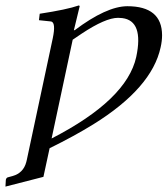

<svg xmlns="http://www.w3.org/2000/svg" viewBox="-48 -462 620 711"><path d="M389.2 -396Q342.8 -396 254.4 -337.4Q238.8 -327.1 221.2 -314.9L143.1 50.8Q421.4 -92.3 456.5 -251Q484.9 -384.8 404.8 -395Q397 -396 389.2 -396ZM147.5 -320.8Q159.2 -377 142.1 -382.3Q139.6 -382.8 138.2 -382.8L96.2 -387.2L99.1 -411.1Q199.2 -426.3 244.1 -441.9Q247.1 -440.4 247.1 -439L225.6 -350.1H228.5Q346.2 -438.5 423.3 -439Q551.8 -439 552.2 -331.5Q552.2 -310.5 546.9 -287.1Q514.6 -136.2 297.4 -1.5Q228 41.5 135.7 86.9L112.8 192.9L-27.8 229L-26.4 204.1Q-24.9 196.8 -19.5 194.8L-1.5 189.9Q38.6 178.7 49.3 138.2Q50.3 133.8 51.3 129.9Z"/></svg>

Font: Linux Biolinum Slanted O
Style: Slanted
Weight: 400
Designer: Philipp H. Poll
Foundry: Philipp H. Poll
Version: Version 1.0.4